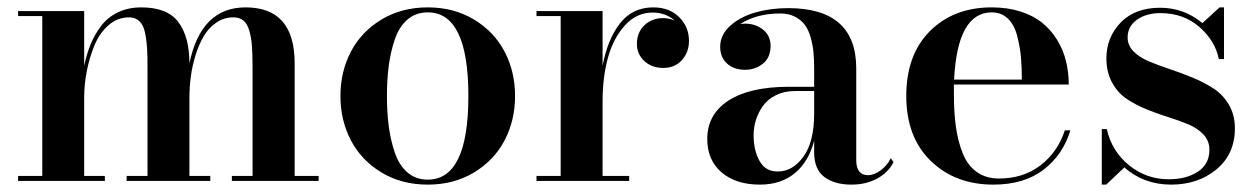

<svg xmlns="http://www.w3.org/2000/svg" viewBox="-20 -490 3406 520"><path d="M29 -13.5H94.5V-446.5H29V-460H208V-311.5Q214.5 -343.5 225.5 -370.2Q236.5 -397 254.2 -420.2Q272 -443.5 299.8 -456.8Q327.5 -470 362.5 -470Q433.5 -470 463.2 -430Q493 -390 493 -319V-318.5Q524.5 -470 645 -470Q778 -470 778 -319V-13.5H843V0H608V-13.5H664V-310Q664 -344.5 662.2 -366.8Q660.5 -389 655 -407.5Q649.5 -426 639 -434.5Q628.5 -443 612 -443Q586.5 -443 565.8 -428.8Q545 -414.5 531.8 -392Q518.5 -369.5 509.5 -340.2Q500.5 -311 496.8 -282.2Q493 -253.5 493 -225.5V-13.5H549.5V0H323V-13.5H379.5V-310Q379.5 -338 378.5 -356.5Q377.5 -375 374.5 -392.8Q371.5 -410.5 366.2 -420.8Q361 -431 351.8 -437Q342.5 -443 329.5 -443Q298.5 -443 274 -421.8Q249.5 -400.5 235.8 -367Q222 -333.5 215 -297.2Q208 -261 208 -225.5V-13.5H264V0H29Z M930.2 -110.2Q902 -164.5 902 -230Q902 -295.5 930.2 -349.8Q958.5 -404 1013 -437Q1067.5 -470 1138.5 -470Q1209.5 -470 1264 -437Q1318.5 -404 1346.8 -349.8Q1375 -295.5 1375 -230Q1375 -164.5 1346.8 -110.2Q1318.5 -56 1264 -23Q1209.5 10 1138.5 10Q1067.5 10 1013 -23Q958.5 -56 930.2 -110.2ZM1138.5 -3.5Q1248.5 -3.5 1248.5 -230Q1248.5 -456.5 1138.5 -456.5Q1106 -456.5 1083.2 -436.8Q1060.5 -417 1049 -382.5Q1037.5 -348 1032.8 -311.2Q1028 -274.5 1028 -230Q1028 -185.5 1032.8 -148.8Q1037.5 -112 1049 -77.5Q1060.5 -43 1083.2 -23.2Q1106 -3.5 1138.5 -3.5Z M1433 -13.5H1498.5V-446.5H1433V-460H1612V-312Q1625.5 -383.5 1659.2 -426.8Q1693 -470 1749 -470Q1793.5 -470 1819.8 -443.2Q1846 -416.5 1846 -379.5Q1846 -348.5 1826.8 -327.2Q1807.5 -306 1776.5 -306Q1745 -306 1725 -324.8Q1705 -343.5 1705 -371Q1705 -402.5 1725.5 -421.8Q1746 -441 1776 -441Q1792.5 -441 1807.5 -434Q1783 -456 1747.5 -456Q1704 -456 1672.5 -421.2Q1641 -386.5 1626.5 -333.5Q1612 -280.5 1612 -216.5V-13.5H1684V0H1433Z M2117 -255H2185V-304.5Q2185 -329 2183.2 -348Q2181.5 -367 2175.8 -387.8Q2170 -408.5 2160.2 -422Q2150.5 -435.5 2133.5 -444.5Q2116.5 -453.5 2093.5 -453.5Q2029 -453.5 1985 -425Q1993 -426 1997.5 -426Q2026 -426 2046.5 -409.8Q2067 -393.5 2067 -365.5Q2067 -334.5 2046.5 -317.8Q2026 -301 1997.5 -301Q1968 -301 1949.2 -317.8Q1930.5 -334.5 1930.5 -363.5Q1930.5 -396 1958 -420.5Q1985.5 -445 2026.5 -456.5Q2067.5 -468 2114.5 -468Q2299 -468 2299 -304.5V-56Q2299 -15.5 2331.5 -15.5Q2346.5 -15.5 2364.2 -28Q2382 -40.5 2392.5 -61.5L2400 -51Q2386 -23 2355.8 -6.5Q2325.5 10 2286 10Q2240 10 2212.5 -10.8Q2185 -31.5 2185 -77.5V-109Q2170.5 -52.5 2133 -21.2Q2095.5 10 2038 10Q1973 10 1934.2 -23.2Q1895.5 -56.5 1895.5 -113.5Q1895.5 -180.5 1953.2 -217.8Q2011 -255 2117 -255ZM2086 -25.5Q2127 -25.5 2156 -65.8Q2185 -106 2185 -182V-243.5H2133Q2104 -243.5 2081.5 -232.2Q2059 -221 2046.2 -203Q2033.5 -185 2027.2 -164.8Q2021 -144.5 2021 -124Q2021 -83 2037 -54.2Q2053 -25.5 2086 -25.5Z M2879 -137Q2858.5 -70 2805.8 -30Q2753 10 2670.5 10Q2567 10 2500.8 -54.2Q2434.5 -118.5 2434.5 -230Q2434.5 -342 2498.8 -406Q2563 -470 2666 -470Q2709 -470 2744 -458.8Q2779 -447.5 2803 -428Q2827 -408.5 2843.2 -381.8Q2859.5 -355 2867 -324.8Q2874.5 -294.5 2874.5 -261H2563.5V-235Q2563.5 -185.5 2568.8 -147.2Q2574 -109 2587 -75.8Q2600 -42.5 2625 -24.5Q2650 -6.5 2685.5 -6.5Q2751.5 -6.5 2798 -42.2Q2844.5 -78 2864 -137ZM2666 -456.5Q2573 -456.5 2564 -274.5H2747.5Q2747.5 -309.5 2745 -336.2Q2742.5 -363 2734.8 -393Q2727 -423 2709.5 -439.8Q2692 -456.5 2666 -456.5Z M2976 10H2964V-140.5H2977.5Q2991 -80.5 3037.8 -42.5Q3084.5 -4.5 3145.5 -4.5Q3193 -4.5 3224.2 -25Q3255.5 -45.5 3255.5 -84.5Q3255.5 -108 3240 -125Q3224.5 -142 3200 -152.5Q3175.5 -163 3145.8 -172.2Q3116 -181.5 3086.2 -193.5Q3056.5 -205.5 3032 -221.8Q3007.5 -238 2992 -266.2Q2976.5 -294.5 2976.5 -332Q2976.5 -389 3015.2 -429Q3054 -469 3122 -469Q3186.5 -469 3236.5 -427.5L3283 -470H3295V-330H3281Q3271 -380 3228 -417.2Q3185 -454.5 3123 -454.5Q3084.5 -454.5 3059.2 -436.5Q3034 -418.5 3034 -388.5Q3034 -367 3050 -350.8Q3066 -334.5 3091.8 -323.8Q3117.5 -313 3148.2 -302.8Q3179 -292.5 3210 -279.8Q3241 -267 3266.8 -250.2Q3292.5 -233.5 3308.5 -206Q3324.5 -178.5 3324.5 -142.5Q3324.5 -72.5 3274.5 -31.2Q3224.5 10 3152 10Q3078 10 3025 -36.5Z"/></svg>

Font: Bodoni* 16pt Medium
Style: Regular
Weight: 500
Version: Version 2.3